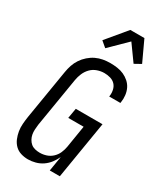

<svg xmlns="http://www.w3.org/2000/svg" viewBox="-240 -1062 980 1157"><g transform="rotate(30 250.0 -484.0)"><path d="M162 8Q136 8 112 0.5Q88 -7 71 -24Q54 -41 44.5 -64Q35 -87 31 -111.5Q27 -136 29 -162Q31 -188 35 -214L92 -559Q96 -584 104 -608Q112 -632 126.5 -654Q141 -676 161.5 -694Q182 -712 205 -723Q228 -734 253 -738.5Q278 -743 303 -743Q328 -743 352.5 -739.5Q377 -736 398 -726.5Q419 -717 436.5 -701.5Q454 -686 464 -665.5Q474 -645 477 -620.5Q480 -596 476 -571L475 -565H397L398 -569Q401 -590 396.5 -611Q392 -632 378.5 -646.5Q365 -661 344.5 -667Q324 -673 302 -673Q278 -673 253.5 -664.5Q229 -656 211 -637.5Q193 -619 183 -595.5Q173 -572 169 -548L112 -203Q110 -186 109 -168.5Q108 -151 111 -135Q114 -119 122 -104.5Q130 -90 142 -80Q154 -70 170.5 -66Q187 -62 204 -62Q227 -62 249.5 -69.5Q272 -77 289.5 -93.5Q307 -110 316.5 -131.5Q326 -153 330 -176L355 -330H248L260 -400H446L380 0H310L327 -103Q316 -79 299.5 -57.5Q283 -36 261 -21Q239 -6 213 1Q187 8 162 8ZM231 -805 192 -838 307 -976H405L471 -834L426 -809L347 -919Z"/></g></svg>

Font: Iosevka Curly
Style: Italic
Weight: 400
Italic angle: -9°
Monospace: yes
Designer: Belleve Invis
Foundry: Belleve Invis
Version: Version 22.1.2; ttfautohint (v1.8.4)